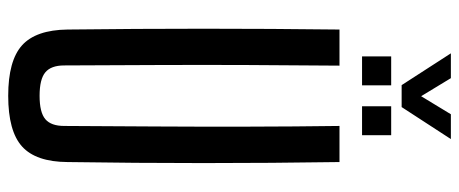

<svg xmlns="http://www.w3.org/2000/svg" viewBox="-346 -766 1119 468"><g transform="rotate(90 214.0 -532.5)"><path d="M214 7.5Q128.5 7.5 91 -26.2Q53.5 -60 52.5 -137Q50.5 -304 50.5 -468.8Q50.5 -633.5 52.5 -800H140.5Q139.5 -689 139 -577Q138.5 -465 139 -352.8Q139.5 -240.5 140 -129Q140 -97 156.8 -83Q173.5 -69 214 -69Q254.5 -69 271 -83Q287.5 -97 287.5 -129Q288 -240.5 288.8 -352.8Q289.5 -465 289.2 -577Q289 -689 287.5 -800H375.5Q378 -633.5 378 -468.8Q378 -304 375.5 -137Q375 -60 337.5 -26.2Q300 7.5 214 7.5ZM239.5 -855V-926H310V-855ZM118 -855V-926H188.5V-855ZM188 -951.5 110.5 -1071.5H171L215 -999L259 -1071.5H319.5L241.5 -951.5Z"/></g></svg>

Font: Big Shoulders Text Thin Medium
Style: Regular
Weight: 500
Version: Version 2.002